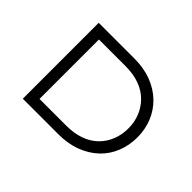

<svg xmlns="http://www.w3.org/2000/svg" viewBox="-131 -976 1252 1252"><g transform="rotate(45 495.0 -350.0)"><path d="M170 0V-700H498Q587 -700 657 -673Q727 -646 776 -598.5Q825 -551 851 -487.5Q877 -424 877 -350Q877 -276 851 -211.5Q825 -147 776 -100.5Q727 -54 657 -27Q587 0 498 0ZM248 -62 239 -76H493Q566 -76 622 -96Q678 -116 716 -153.5Q754 -191 774 -241Q794 -291 794 -350Q794 -408 774 -457.5Q754 -507 716 -545Q678 -583 622 -603.5Q566 -624 493 -624H236L248 -636Z"/></g></svg>

Font: Lexend Tera Light
Style: Regular
Weight: 300
Designer: Bonnie Shaver-Troup, Thomas Jockin
Foundry: Lexend
Version: Version 1.007